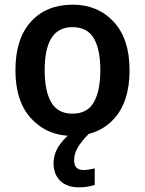

<svg xmlns="http://www.w3.org/2000/svg" viewBox="-20 -571 620 821"><path d="M534 -271Q534 -405 466 -478Q398 -551 291 -551Q178 -551 112 -478Q46 -405 46 -271Q46 -136 114.5 -63Q183 10 288 10Q401 10 467.5 -63Q534 -136 534 -271ZM171 -271Q171 -455 289 -455Q353 -455 381 -407.5Q409 -360 409 -271Q409 -182 381 -133.5Q353 -85 290 -85Q227 -85 199 -133.5Q171 -182 171 -271ZM297 114Q297 86 313 59Q329 32 361 0L305 -16Q265 7 237 45.5Q209 84 209 127Q209 174 237.5 202Q266 230 318 230Q340 230 355.5 227Q371 224 385 220V149Q377 151 363.5 153.5Q350 156 336 156Q297 156 297 114Z"/></svg>

Font: Noto Sans Display Medium
Style: Regular
Weight: 500
Designer: Monotype Design Team
Foundry: Monotype Imaging Inc.
Version: Version 1.900